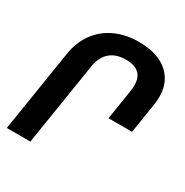

<svg xmlns="http://www.w3.org/2000/svg" viewBox="-174 -899 997 1037"><g transform="rotate(30 324.5 -380.0)"><path d="M157.7 0H10.7L91.3 -507.8Q104 -588.9 146.5 -645.5Q189 -702.1 253.9 -731Q318.8 -759.8 398.4 -759.8Q471.2 -759.8 525.6 -736.6Q580.1 -713.4 610.4 -667.5Q640.6 -621.6 640.6 -556.2Q640.6 -535.2 636.7 -507.8L606.9 -320.3H460L489.7 -507.8Q492.7 -526.9 492.7 -543Q492.7 -641.6 384.8 -641.6Q323.2 -641.6 286.1 -609.6Q249 -577.6 239.3 -514.2Z"/></g></svg>

Font: Mardoto
Style: Bold Italic
Weight: 700
Italic angle: -12°
Designer: Christian Robertson, Vahan Hovhannisyan
Foundry: Google
Version: Version 1.000